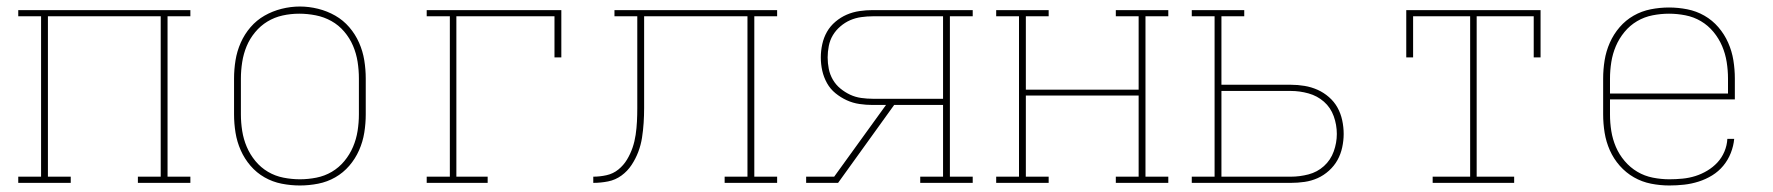

<svg xmlns="http://www.w3.org/2000/svg" viewBox="-20 -561 5440 589"><path d="M36 0V-19H106V-511H36V-530H564V-511H494V-19H564V0H403V-19H473V-511H127V-19H197V0Z M900 8Q872 8 844 2.5Q816 -3 791.5 -17Q767 -31 748.5 -52.5Q730 -74 718.5 -100Q707 -126 702.5 -154Q698 -182 698 -210V-320Q698 -348 702.5 -376Q707 -404 718.5 -430Q730 -456 748.5 -477.5Q767 -499 791.5 -513Q816 -527 844 -534Q872 -541 900 -541Q928 -541 956 -534Q984 -527 1008.5 -513Q1033 -499 1051.5 -477.5Q1070 -456 1081.5 -430Q1093 -404 1097.5 -376Q1102 -348 1102 -320V-210Q1102 -182 1097.5 -154Q1093 -126 1081.5 -100Q1070 -74 1051.5 -52.5Q1033 -31 1008.5 -17Q984 -3 956 2.5Q928 8 900 8ZM900 -11Q925 -11 950.5 -16Q976 -21 998 -34Q1020 -47 1036.5 -67Q1053 -87 1063 -110.5Q1073 -134 1077 -159.5Q1081 -185 1081 -210V-320Q1081 -346 1077 -371.5Q1073 -397 1063 -420.5Q1053 -444 1036 -464Q1019 -484 996.5 -496.5Q974 -509 948.5 -514Q923 -519 898 -519Q872 -519 847 -513.5Q822 -508 800.5 -495Q779 -482 762.5 -462Q746 -442 736.5 -419Q727 -396 723 -370.5Q719 -345 719 -320V-210Q719 -185 723 -159.5Q727 -134 737 -110.5Q747 -87 763.5 -67Q780 -47 802 -34Q824 -21 849.5 -16Q875 -11 900 -11Z M1289 0V-19H1360V-511H1289V-530H1702V-385H1681V-511H1380V-19H1476V0Z M1800 0V-19Q1820 -19 1840.5 -23.5Q1861 -28 1877 -41Q1893 -54 1903.5 -71.5Q1914 -89 1920.5 -108Q1927 -127 1930 -147.5Q1933 -168 1934 -188.5Q1935 -209 1935 -229Q1935 -249 1935 -270Q1935 -273 1935 -276.5Q1935 -280 1935 -283V-511H1865V-530H2364V-511H2294V-19H2364V0H2203V-19H2273V-511H1956V-282Q1956 -280 1956 -278.5Q1956 -277 1956 -275Q1956 -252 1956 -229.5Q1956 -207 1954.5 -184Q1953 -161 1949.5 -138.5Q1946 -116 1938 -95Q1930 -74 1917.5 -55Q1905 -36 1886.5 -22.5Q1868 -9 1845.5 -4.5Q1823 0 1800 0Z M2453 0V-19H2539L2698 -239H2657Q2637 -239 2616.5 -242Q2596 -245 2577.5 -253.5Q2559 -262 2543 -275Q2527 -288 2517 -306Q2507 -324 2502.5 -344Q2498 -364 2498 -385Q2498 -405 2502.5 -425.5Q2507 -446 2517 -463.5Q2527 -481 2543 -494.5Q2559 -508 2577.5 -516Q2596 -524 2616.5 -527Q2637 -530 2657 -530H2964V-511H2894V-19H2964V0H2803V-19H2873V-239H2723L2551 0ZM2873 -258V-511H2657Q2640 -511 2622 -508.5Q2604 -506 2588 -499Q2572 -492 2558 -480Q2544 -468 2535 -453Q2526 -438 2522.5 -420Q2519 -402 2519 -385Q2519 -367 2522.5 -349.5Q2526 -332 2535 -316.5Q2544 -301 2558 -289.5Q2572 -278 2588 -270.5Q2604 -263 2622 -260.5Q2640 -258 2657 -258Z M3036 0V-19H3106V-511H3036V-530H3197V-511H3127V-286H3473V-511H3403V-530H3564V-511H3494V-19H3564V0H3403V-19H3473V-268H3127V-19H3197V0Z M3636 0V-19H3706V-511H3636V-530H3797V-511H3727V-301H3940Q3961 -301 3982 -297.5Q4003 -294 4022 -285.5Q4041 -277 4057 -263Q4073 -249 4083 -231Q4093 -213 4097.5 -192Q4102 -171 4102 -150Q4102 -130 4097.5 -109Q4093 -88 4083 -70Q4073 -52 4057 -37.5Q4041 -23 4022 -14.5Q4003 -6 3982 -3Q3961 0 3940 0ZM3727 -19H3940Q3967 -19 3994 -26Q4021 -33 4041.5 -51.5Q4062 -70 4071.5 -96.5Q4081 -123 4081 -150Q4081 -178 4071.5 -204.5Q4062 -231 4041.5 -249Q4021 -267 3994 -274.5Q3967 -282 3940 -282H3727Z M4375 0V-19H4490V-511H4315V-385H4294V-530H4706V-385H4685V-511H4510V-19H4625V0Z M5101 8Q5073 8 5045 2.5Q5017 -3 4992.5 -17Q4968 -31 4949 -52.5Q4930 -74 4918.5 -100Q4907 -126 4902.5 -154Q4898 -182 4898 -210V-320Q4898 -348 4902.5 -376Q4907 -404 4918.5 -430Q4930 -456 4948.5 -477.5Q4967 -499 4991.5 -513Q5016 -527 5044 -532.5Q5072 -538 5100 -538Q5128 -538 5156 -532.5Q5184 -527 5208.5 -513Q5233 -499 5251.5 -477.5Q5270 -456 5281.5 -430Q5293 -404 5297.5 -376Q5302 -348 5302 -320V-256H4919V-210Q4919 -184 4923 -159Q4927 -134 4937 -110.5Q4947 -87 4964 -67Q4981 -47 5003 -34Q5025 -21 5050.5 -16Q5076 -11 5101 -11Q5121 -11 5141.5 -13Q5162 -15 5181 -21Q5200 -27 5217.5 -37.5Q5235 -48 5248.5 -62.5Q5262 -77 5270 -96Q5278 -115 5279 -135H5300Q5298 -113 5289.5 -91.5Q5281 -70 5266.5 -52.5Q5252 -35 5232.5 -23Q5213 -11 5191 -4Q5169 3 5146.5 5.5Q5124 8 5101 8ZM4919 -274H5281V-320Q5281 -345 5277 -370.5Q5273 -396 5263 -419.5Q5253 -443 5236.5 -463Q5220 -483 5198 -496Q5176 -509 5150.5 -514Q5125 -519 5100 -519Q5075 -519 5049.5 -514Q5024 -509 5002 -496Q4980 -483 4963.5 -463Q4947 -443 4937 -419.5Q4927 -396 4923 -370.5Q4919 -345 4919 -320Z"/></svg>

Font: Iosevka Curly Slab ThEx
Style: Regular
Weight: 100
Width: 7
Monospace: yes
Designer: Belleve Invis
Foundry: Belleve Invis
Version: Version 11.1.0; ttfautohint (v1.8.3)